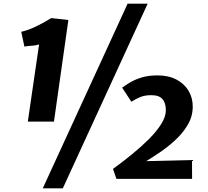

<svg xmlns="http://www.w3.org/2000/svg" viewBox="-20 -968 1126 1039"><path d="M130.5 -310 191.5 -727.5Q169 -721 153.2 -720.5Q137.5 -720 112 -716L95 -796Q135.5 -805 180.5 -827.5Q225.5 -850 257 -870H258L350 -860L272 -310ZM670.5 -948H779L320 51H211.5ZM610 0 591.5 -54Q642.5 -91 693.2 -132.2Q744 -173.5 785.8 -215.2Q827.5 -257 852.5 -297Q877.5 -337 877.5 -371Q877.5 -411 859 -432Q840.5 -453 798.5 -453Q764 -453 739.2 -442.8Q714.5 -432.5 691 -417.5L641 -493.5Q657.5 -506 683.8 -521.8Q710 -537.5 746.8 -548.8Q783.5 -560 831.5 -560Q891.5 -560 934.2 -537.8Q977 -515.5 1000 -477.2Q1023 -439 1023 -391.5Q1023 -339 996.8 -294Q970.5 -249 930.5 -211.8Q890.5 -174.5 847.8 -145.5Q805 -116.5 771.5 -96L1019 -102L1019.5 0Z"/></svg>

Font: Merriweather Sans Italic
Style: Bold
Weight: 700
Italic angle: -7.5°
Designer: Eben Sorkin
Foundry: Eben Sorkin
Version: Version 1.008; ttfautohint (v1.7.19-72a1) -l 8 -r 50 -G 200 